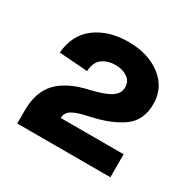

<svg xmlns="http://www.w3.org/2000/svg" viewBox="-93 -806 551 550"><g transform="rotate(30 182.0 -531.0)"><path d="M26 -350V-394Q26 -454 58 -488Q90 -522 157 -537Q201 -547 221.5 -560Q242 -573 242 -594Q242 -614 226 -625Q210 -636 186 -636Q162 -636 144 -623.5Q126 -611 124 -580L30 -587Q35 -648 78 -680Q121 -712 186 -712Q251 -712 293.5 -679.5Q336 -647 336 -593Q336 -539 298.5 -512Q261 -485 197 -471Q157 -463 141.5 -453Q126 -443 126 -426H334V-350Z"/></g></svg>

Font: Space 7353
Style: Regular
Weight: 400
Designer: Christine Claussen + Ruben Lyon  (Space 7353)
Version: Version 1.000;FEAKit 1.0